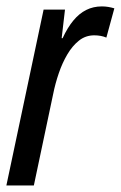

<svg xmlns="http://www.w3.org/2000/svg" viewBox="-21 -567 370 587"><path d="M-1.5 0 112.3 -537.6H177.7L167.5 -450.2H170.4Q185.5 -482.9 203.4 -504.4Q221.2 -525.9 242.7 -536.6Q264.2 -547.4 290.5 -547.4Q300.3 -547.4 309.6 -545.9Q318.8 -544.4 328.6 -541.5L304.2 -452.1Q295.9 -455.6 286.6 -457.3Q277.3 -459 267.1 -459Q240.7 -459 220.5 -442.9Q200.2 -426.8 184.8 -400.6Q169.4 -374.5 158.7 -343Q147.9 -311.5 141.6 -279.8L82.5 0Z"/></svg>

Font: Open Sans Condensed Medium
Style: Italic
Weight: 500
Width: 3
Italic angle: -12°
Designer: Monotype Design Team
Foundry: Monotype Imaging Inc.
Version: Version 3.000